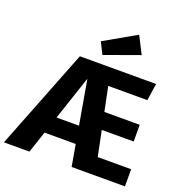

<svg xmlns="http://www.w3.org/2000/svg" viewBox="-186 -1101 1194 1246"><g transform="rotate(20 411.0 -478.0)"><path d="M248.9 -693.4H775.2L757.9 -575.6H487.5L581.7 -118.3H812.4V0H444.3L344.6 -573.2L152.9 0H-23.2ZM224.9 -268.1H414.8L433.6 -149.3H186.9ZM506.4 -408.2H766.2V-292.9H529.5ZM343.4 -831.4 562.7 -956.5 623.3 -837.7 383.6 -751.3Z"/></g></svg>

Font: Fira Sans Variable
Style: Regular
Weight: 400
Designer: Carrois Corporate & Edenspiekermann AG
Foundry: Carrois Corporate GbR & Edenspiekermann AG
Version: Version 4.202